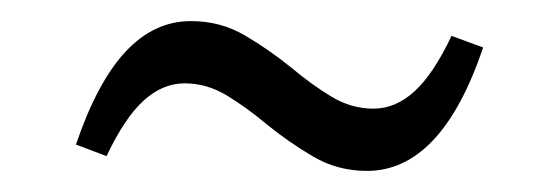

<svg xmlns="http://www.w3.org/2000/svg" viewBox="-20 -419 530 182"><path d="M81 -271 52 -282Q72 -341 99 -370Q126 -399 161 -399Q189 -399 212 -385.5Q235 -372 256 -355Q275 -339 294 -327.5Q313 -316 334 -316Q355 -316 373 -332.5Q391 -349 408 -385L438 -374Q418 -315 390.5 -286Q363 -257 328 -257Q300 -257 277 -270.5Q254 -284 233 -301Q214 -317 195 -328.5Q176 -340 155 -340Q134 -340 116 -323.5Q98 -307 81 -271Z"/></svg>

Font: Sutasoma
Style: Regular
Weight: 400
Designer: Izhar Fathurrohim, Akbar Rohmanto, Arusyal Khofiqoini
Foundry: Kiwari Kolektiv
Version: Version 1.102